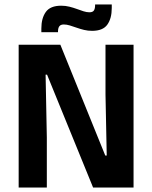

<svg xmlns="http://www.w3.org/2000/svg" viewBox="-20 -839 682 859"><path d="M63.5 -639H250L451 -143H457.5L452 -415.5V-639H577.5V0H396.5L190.5 -505H184L189.5 -224V0H63.5ZM392 -701Q373.5 -701 356 -705.2Q338.5 -709.5 322.5 -715.2Q306.5 -721 292.2 -725.2Q278 -729.5 265.5 -729.5Q251.5 -729.5 245.5 -721.5Q239.5 -713.5 239.5 -698V-695H165V-711.5Q165 -757.5 185 -785.5Q205 -813.5 254 -813.5Q273 -813.5 290.8 -809Q308.5 -804.5 324 -798.8Q339.5 -793 353.8 -788.5Q368 -784 380 -784Q394.5 -784 400 -792Q405.5 -800 405.5 -816V-819H480V-803Q480 -756.5 460.2 -728.8Q440.5 -701 392 -701Z"/></svg>

Font: Anek Malayalam SemiBold
Style: Regular
Weight: 600
Version: Version 1.003